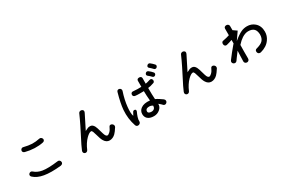

<svg xmlns="http://www.w3.org/2000/svg" viewBox="102 -2064 4797 3268"><g transform="rotate(-30 2500.0 -430.0)"><path d="M328.1 -677.7Q310.5 -682.6 295.9 -671.9Q282.2 -663.1 277.3 -646.5Q271.5 -629.9 279.3 -615.2Q288.1 -598.6 311.5 -591.8Q398.4 -569.3 491.2 -565.4Q584 -562.5 660.2 -579.1Q682.6 -584 691.4 -600.6Q699.2 -614.3 694.3 -631.8Q688.5 -648.4 673.8 -659.2Q658.2 -669.9 640.6 -666Q563.5 -649.4 491.2 -651.4Q420.9 -654.3 328.1 -677.7ZM260.7 -239.3Q246.1 -252.9 227.5 -251Q210 -249 197.3 -236.3Q184.6 -223.6 184.6 -207Q184.6 -188.5 202.1 -172.9Q272.5 -107.4 397.5 -85.9Q524.4 -63.5 724.6 -84Q750 -87.9 762.7 -104.5Q773.4 -119.1 769.5 -137.7Q766.6 -156.2 752 -168Q736.3 -180.7 714.8 -176.8Q521.5 -151.4 414.1 -168.9Q321.3 -184.6 260.7 -239.3Z M1445.3 -701.2Q1406.2 -611.3 1354.5 -506.8Q1324.2 -445.3 1267.6 -335Q1225.6 -253.9 1209 -219.7Q1180.7 -163.1 1168 -128.9Q1158.2 -107.4 1165 -88.9Q1171.9 -72.3 1188.5 -65.4Q1205.1 -58.6 1221.7 -64.5Q1240.2 -71.3 1249 -90.8Q1296.9 -204.1 1368.2 -275.4Q1427.7 -334 1464.8 -334Q1479.5 -334 1491.2 -306.6Q1499 -289.1 1512.7 -239.3Q1537.1 -146.5 1560.5 -107.4Q1599.6 -40 1665 -40Q1728.5 -41 1780.3 -90.8Q1810.5 -120.1 1853.5 -188.5L1855.5 -190.4Q1865.2 -210 1858.4 -229.5Q1851.6 -247.1 1834 -257.8Q1817.4 -267.6 1800.8 -264.6Q1782.2 -261.7 1775.4 -242.2Q1753.9 -190.4 1720.7 -159.2Q1692.4 -132.8 1672.9 -132.8Q1649.4 -134.8 1632.8 -170.9Q1623 -192.4 1606.4 -252.9Q1585 -333 1568.4 -365.2Q1539.1 -418 1495.1 -418Q1467.8 -418 1450.2 -412.1Q1436.5 -408.2 1398.4 -387.7L1389.6 -382.8L1529.3 -661.1Q1541 -684.6 1534.2 -702.1Q1527.3 -717.8 1508.8 -724.6Q1491.2 -731.4 1472.7 -725.6Q1453.1 -719.7 1445.3 -701.2Z M2599.6 -182.6Q2599.6 -149.4 2581.1 -128.9Q2560.5 -107.4 2524.4 -107.4Q2489.3 -107.4 2471.7 -121.1Q2458 -131.8 2458 -147.5Q2458 -169.9 2468.8 -183.6Q2486.3 -204.1 2531.2 -204.1Q2546.9 -206.1 2566.4 -199.2Q2584 -194.3 2599.6 -182.6ZM2585 -679.7V-561.5H2581.1Q2540 -560.5 2510.7 -560.5Q2458 -561.5 2422.9 -565.4Q2403.3 -568.4 2390.6 -555.7Q2379.9 -544.9 2377.9 -527.3Q2376 -510.7 2385.7 -497.1Q2395.5 -483.4 2417 -480.5Q2451.2 -475.6 2506.8 -475.6Q2546.9 -474.6 2585 -476.6Q2585 -446.3 2587.9 -387.7Q2590.8 -336.9 2595.7 -287.1Q2481.4 -299.8 2418.9 -253.9Q2365.2 -214.8 2365.2 -149.4Q2365.2 -97.7 2397.5 -63.5Q2439.5 -20.5 2524.4 -20.5Q2590.8 -20.5 2640.6 -62.5Q2693.4 -106.4 2689.5 -168Q2715.8 -147.5 2727.5 -135.7Q2740.2 -124 2756.8 -106.4Q2771.5 -94.7 2791 -97.7Q2808.6 -101.6 2820.3 -116.2Q2833 -130.9 2831.1 -149.4Q2830.1 -168.9 2810.5 -184.6Q2782.2 -207 2752.9 -224.6Q2714.8 -250 2681.6 -264.6Q2677.7 -312.5 2676.8 -364.3Q2675.8 -408.2 2675.8 -486.3Q2694.3 -487.3 2727.5 -495.1Q2761.7 -503.9 2794.9 -515.6Q2809.6 -521.5 2814.5 -536.1Q2820.3 -550.8 2815.4 -566.4Q2810.5 -583 2797.9 -590.8Q2784.2 -599.6 2765.6 -592.8L2756.8 -590.8Q2728.5 -582 2713.9 -578.1Q2688.5 -571.3 2675.8 -570.3L2676.8 -679.7Q2676.8 -698.2 2662.1 -709Q2649.4 -717.8 2630.9 -717.8Q2611.3 -717.8 2598.6 -709Q2585 -698.2 2585 -679.7ZM2188.5 -685.5Q2134.8 -496.1 2125 -372.1Q2112.3 -204.1 2165 -49.8Q2171.9 -29.3 2189.5 -21.5Q2206.1 -15.6 2223.6 -20.5Q2242.2 -25.4 2252.9 -40Q2263.7 -54.7 2261.7 -72.3Q2257.8 -95.7 2273.4 -148.4Q2288.1 -194.3 2308.6 -236.3Q2315.4 -253.9 2309.6 -265.6Q2304.7 -275.4 2293 -278.3Q2280.3 -281.2 2268.6 -277.3Q2255.9 -272.5 2251 -260.7Q2245.1 -249 2239.3 -239.3Q2232.4 -226.6 2218.8 -202.1Q2198.2 -259.8 2210.9 -381.8Q2224.6 -516.6 2273.4 -662.1Q2279.3 -681.6 2268.6 -698.2Q2259.8 -712.9 2242.2 -717.8Q2224.6 -723.6 2210 -715.8Q2193.4 -708 2188.5 -685.5ZM2910.2 -835.9Q2896.5 -844.7 2880.9 -840.8Q2867.2 -837.9 2857.4 -826.2Q2846.7 -815.4 2846.7 -801.8Q2846.7 -787.1 2860.4 -776.4Q2881.8 -757.8 2894.5 -746.1Q2910.2 -731.4 2919.9 -719.7Q2932.6 -705.1 2948.2 -706.1Q2962.9 -706.1 2974.6 -716.8Q2986.3 -728.5 2989.3 -743.2Q2991.2 -758.8 2980.5 -770.5Q2966.8 -786.1 2948.2 -803.7Q2928.7 -821.3 2910.2 -835.9ZM2820.3 -732.4Q2805.7 -742.2 2790 -739.3Q2776.4 -735.4 2766.6 -723.6Q2756.8 -711.9 2756.8 -698.2Q2756.8 -683.6 2769.5 -672.9Q2788.1 -659.2 2804.7 -643.6Q2817.4 -631.8 2831.1 -617.2Q2842.8 -603.5 2859.4 -603.5Q2874 -603.5 2885.7 -614.3Q2897.5 -625 2899.4 -639.6Q2901.4 -656.2 2889.6 -668Q2877 -683.6 2858.4 -701.2Q2838.9 -718.8 2820.3 -732.4Z M3445.3 -701.2Q3406.2 -611.3 3354.5 -506.8Q3324.2 -445.3 3267.6 -335Q3225.6 -253.9 3209 -219.7Q3180.7 -163.1 3168 -128.9Q3158.2 -107.4 3165 -88.9Q3171.9 -72.3 3188.5 -65.4Q3205.1 -58.6 3221.7 -64.5Q3240.2 -71.3 3249 -90.8Q3296.9 -204.1 3368.2 -275.4Q3427.7 -334 3464.8 -334Q3479.5 -334 3491.2 -306.6Q3499 -289.1 3512.7 -239.3Q3537.1 -146.5 3560.5 -107.4Q3599.6 -40 3665 -40Q3728.5 -41 3780.3 -90.8Q3810.5 -120.1 3853.5 -188.5L3855.5 -190.4Q3865.2 -210 3858.4 -229.5Q3851.6 -247.1 3834 -257.8Q3817.4 -267.6 3800.8 -264.6Q3782.2 -261.7 3775.4 -242.2Q3753.9 -190.4 3720.7 -159.2Q3692.4 -132.8 3672.9 -132.8Q3649.4 -134.8 3632.8 -170.9Q3623 -192.4 3606.4 -252.9Q3585 -333 3568.4 -365.2Q3539.1 -418 3495.1 -418Q3467.8 -418 3450.2 -412.1Q3436.5 -408.2 3398.4 -387.7L3389.6 -382.8L3529.3 -661.1Q3541 -684.6 3534.2 -702.1Q3527.3 -717.8 3508.8 -724.6Q3491.2 -731.4 3472.7 -725.6Q3453.1 -719.7 3445.3 -701.2Z M4184.6 -544.9Q4165 -543 4156.2 -525.4Q4148.4 -509.8 4151.4 -489.3Q4154.3 -469.7 4167 -459Q4181.6 -446.3 4202.1 -451.2Q4237.3 -460 4258.8 -466.8Q4279.3 -473.6 4313.5 -485.4V-416L4293 -392.6Q4237.3 -325.2 4210 -292Q4168 -239.3 4131.8 -190.4Q4118.2 -171.9 4122.1 -153.3Q4125 -135.7 4140.6 -124Q4156.2 -113.3 4173.8 -114.3Q4192.4 -115.2 4206.1 -131.8L4234.4 -171.9L4311.5 -275.4L4307.6 -185.5L4303.7 -67.4Q4303.7 -46.9 4318.4 -34.2Q4332 -22.5 4351.6 -21.5Q4371.1 -21.5 4384.8 -34.2Q4399.4 -47.9 4399.4 -72.3Q4399.4 -170.9 4399.4 -212.9Q4399.4 -283.2 4401.4 -335.9Q4453.1 -394.5 4507.8 -430.7Q4573.2 -471.7 4629.9 -471.7Q4707 -471.7 4744.1 -432.6Q4776.4 -398.4 4780.3 -326.2Q4780.3 -247.1 4737.3 -205.1Q4700.2 -168 4610.4 -144.5Q4590.8 -140.6 4582 -123Q4575.2 -106.4 4580.1 -87.9Q4584 -69.3 4599.6 -58.6Q4616.2 -47.9 4640.6 -52.7Q4766.6 -85.9 4828.1 -173.8Q4877 -242.2 4877 -324.2Q4877 -439.5 4802.7 -502.9Q4741.2 -555.7 4655.3 -555.7Q4593.8 -555.7 4540 -531.2Q4475.6 -502 4380.9 -422.9L4483.4 -570.3L4410.2 -621.1V-702.1Q4410.2 -723.6 4394.5 -735.4Q4380.9 -747.1 4361.3 -747.1Q4341.8 -747.1 4328.1 -737.3Q4313.5 -725.6 4313.5 -706.1V-577.1Q4291 -569.3 4253.9 -559.6Q4212.9 -549.8 4184.6 -544.9Z"/></g></svg>

Font: GungsuhChe
Style: Regular
Weight: 400
Monospace: yes
Version: Version 2.21